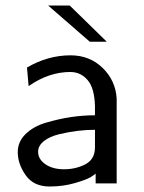

<svg xmlns="http://www.w3.org/2000/svg" viewBox="-20 -660 520 691"><path d="M43.9 -112.8Q43.9 -149.9 72 -177.5Q100.1 -205.1 145.5 -218.5Q190.9 -231.9 234.4 -238.5Q277.8 -245.1 321.8 -245.1V-278.8Q319.8 -342.8 295.9 -371.1Q271 -400.9 232.9 -400.9Q155.8 -400.9 83 -350.1L77.1 -417Q152.3 -460.9 233.9 -460.9Q302.7 -460.9 349.4 -415.5Q396 -370.1 399.9 -305.2V0H324.2V-35.2Q320.3 -31.2 305.7 -22.2Q291 -13.2 249 -1Q207 11.2 158.2 11.2Q101.1 11.2 72.5 -29.3Q43.9 -69.8 43.9 -112.8ZM117.2 -113.8Q117.2 -86.9 143.6 -68.8Q169.9 -50.8 210 -50.8Q252.9 -50.8 287.4 -68.8Q321.8 -86.9 321.8 -129.9V-192.9Q291 -192.9 259 -189Q227.1 -185.1 193.1 -177Q159.2 -168.9 138.2 -152.3Q117.2 -135.7 117.2 -113.8ZM153.3 -640.1H231L364.3 -509.8H303.2Z"/></svg>

Font: CMU Sans Serif
Style: Medium
Weight: 500
Version: Version 0.7.0